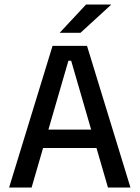

<svg xmlns="http://www.w3.org/2000/svg" viewBox="-20 -846 630 866"><path d="M21 0 217 -639H372.5L568.5 0H467L301 -572H288.5L122.5 0ZM149 -178.5V-261.5H439.5V-178.5ZM368 -825.5H480.5V-824L343 -698H250V-699Z"/></svg>

Font: Anek Tamil Medium
Style: Regular
Weight: 500
Designer: Aadarsh Rajan (Tamil), Yesha Goshar (Latin)
Foundry: Ek Type
Version: Version 1.003